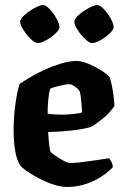

<svg xmlns="http://www.w3.org/2000/svg" viewBox="-20 -742 487 762"><path d="M247 0Q221 0 191 -10Q161 -20 133 -35Q105 -50 85.5 -63.5Q66 -77 61 -85Q47 -104 40.5 -142Q34 -180 34 -224Q34 -280 41.5 -331.5Q49 -383 58 -409Q71 -418 96.5 -433.5Q122 -449 154.5 -464Q187 -479 221 -489.5Q255 -500 285 -500Q304 -500 330.5 -489Q357 -478 381 -463Q405 -448 415 -436Q419 -426 423.5 -404.5Q428 -383 431 -359.5Q434 -336 434 -321Q415 -293 387 -270.5Q359 -248 340 -238Q309 -229 263.5 -224Q218 -219 171 -218Q173 -187 175.5 -165Q178 -143 181 -139Q183 -136 198.5 -125Q214 -114 231.5 -104.5Q249 -95 259 -95Q275 -95 304.5 -98.5Q334 -102 363.5 -106.5Q393 -111 413 -114Q417 -109 422 -100Q427 -91 428 -79Q416 -65 389.5 -46Q363 -27 326 -13.5Q289 0 247 0ZM227 -287Q245 -287 270.5 -289.5Q296 -292 306 -296Q305 -314 302.5 -341Q300 -368 296 -380Q291 -389 277 -398.5Q263 -408 255 -408Q247 -408 232 -405Q217 -402 202 -398Q187 -394 179 -390Q174 -372 171.5 -344.5Q169 -317 169 -291Q180 -289 196 -288Q212 -287 227 -287ZM345 -571Q335 -571 318 -587Q301 -603 288 -623Q275 -643 275 -656Q275 -667 292.5 -682.5Q310 -698 332 -710Q354 -722 366 -722Q377 -722 392.5 -705.5Q408 -689 419.5 -668Q431 -647 431 -634Q431 -624 415 -609Q399 -594 378.5 -582.5Q358 -571 345 -571ZM130 -571Q119 -571 102.5 -587Q86 -603 73 -623Q60 -643 60 -656Q60 -667 77.5 -682.5Q95 -698 117 -710Q139 -722 151 -722Q162 -722 177.5 -705.5Q193 -689 204.5 -668Q216 -647 216 -634Q216 -624 200 -609Q184 -594 163.5 -582.5Q143 -571 130 -571Z"/></svg>

Font: Texturina 72pt ExtraBold
Style: Regular
Weight: 800
Designer: Guillermo Torres Carreño
Foundry: Omnibus-Type
Version: Version 1.002; ttfautohint (v1.8.3)